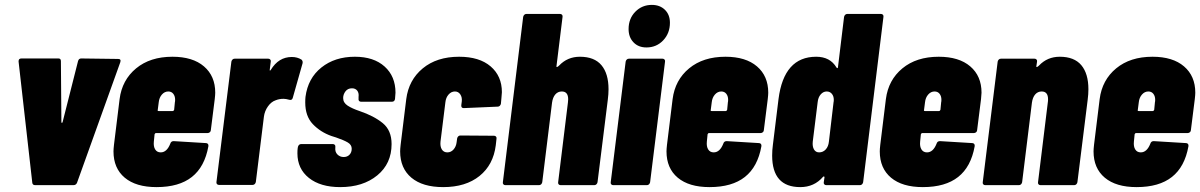

<svg xmlns="http://www.w3.org/2000/svg" viewBox="-20 -757 4907 785"><path d="M112 -10 56 -505V-507Q56 -518 68 -518H219Q229 -518 229 -507L231 -258Q230 -255 233 -255Q236 -255 236 -258L299 -507Q302 -518 312 -518L463 -516Q476 -516 472 -503L295 -10Q291 0 280 0H124Q113 0 112 -10Z M829 -213H618Q614 -213 612 -208L609 -178Q607 -158 614.5 -146Q622 -134 637 -134Q662 -134 676 -169Q679 -180 690 -180L822 -172Q827 -172 830 -168.5Q833 -165 832 -159Q817 -75 764.5 -33.5Q712 8 620 8Q536 8 490 -30.5Q444 -69 444 -138Q444 -147 446 -165L469 -352Q479 -430 536.5 -477.5Q594 -525 685 -525Q768 -525 814 -485.5Q860 -446 860 -378Q860 -370 858 -352L842 -225Q842 -220 838 -216.5Q834 -213 829 -213ZM629 -339 625 -308Q623 -303 629 -303H686Q690 -303 692 -308L695 -339Q696 -342 696 -349Q696 -364 688.5 -373.5Q681 -383 668 -383Q653 -383 642 -370.5Q631 -358 629 -339Z M1213 -513Q1219 -507 1217 -498L1177 -357Q1174 -346 1163 -349Q1149 -353 1139 -353Q1122 -353 1107 -347Q1089 -341 1075.5 -322Q1062 -303 1059 -280L1026 -13Q1025 -8 1021.5 -4.5Q1018 -1 1013 -1H875Q870 -1 867 -4.5Q864 -8 865 -13L926 -505Q927 -510 930.5 -513.5Q934 -517 939 -517H1077Q1082 -517 1085 -513.5Q1088 -510 1087 -505L1083 -473Q1082 -469 1083.5 -468.5Q1085 -468 1087 -471Q1119 -524 1173 -524Q1196 -524 1213 -513Z M1196 -130Q1196 -143 1197 -150L1198 -156Q1199 -161 1202.5 -164.5Q1206 -168 1211 -168H1341Q1346 -168 1349 -164.5Q1352 -161 1351 -156V-154Q1349 -136 1359.5 -125.5Q1370 -115 1385 -115Q1400 -115 1409 -124.5Q1418 -134 1418 -149Q1418 -165 1402 -174.5Q1386 -184 1354 -195L1335 -201Q1290 -217 1259 -249.5Q1228 -282 1228 -338Q1228 -353 1229 -361Q1239 -437 1294 -481Q1349 -525 1431 -525Q1508 -525 1552.5 -485Q1597 -445 1597 -378Q1597 -370 1595 -352Q1593 -341 1582 -341H1456Q1451 -341 1448 -344.5Q1445 -348 1446 -353V-361Q1448 -377 1440.5 -386.5Q1433 -396 1419 -396Q1402 -396 1392.5 -383.5Q1383 -371 1383 -356Q1383 -337 1401.5 -325Q1420 -313 1450 -303Q1509 -283 1545 -253.5Q1581 -224 1581 -168Q1581 -88 1522.5 -40Q1464 8 1371 8Q1290 8 1243 -29.5Q1196 -67 1196 -130Z M1616 -138Q1616 -147 1618 -165L1641 -352Q1651 -430 1708.5 -477.5Q1766 -525 1857 -525Q1940 -525 1986 -485.5Q2032 -446 2032 -380Q2032 -373 2030 -355L2028 -333Q2027 -328 2023.5 -324.5Q2020 -321 2015 -321L1876 -315Q1865 -315 1866 -327L1868 -342Q1870 -359 1862 -371Q1854 -383 1840 -383Q1825 -383 1814 -370.5Q1803 -358 1801 -339L1781 -178Q1779 -158 1786.5 -146Q1794 -134 1809 -134Q1824 -134 1834.5 -146Q1845 -158 1847 -176L1849 -191Q1850 -196 1853.5 -199.5Q1857 -203 1862 -203L2000 -202Q2005 -202 2008 -198.5Q2011 -195 2010 -190L2007 -163Q1997 -83 1940.5 -37.5Q1884 8 1792 8Q1708 8 1662 -30.5Q1616 -69 1616 -138Z M2468 -392Q2468 -372 2465 -349L2423 -12Q2422 -7 2418.5 -3.5Q2415 0 2410 0H2272Q2267 0 2264 -3.5Q2261 -7 2262 -12L2302 -338Q2303 -343 2303 -351Q2303 -383 2277 -383Q2261 -383 2250.5 -371Q2240 -359 2237 -337L2197 -12Q2196 -7 2192.5 -3.5Q2189 0 2184 0H2046Q2041 0 2038 -3.5Q2035 -7 2036 -12L2119 -688Q2120 -693 2123.5 -696.5Q2127 -700 2132 -700H2270Q2275 -700 2278 -696.5Q2281 -693 2280 -688L2255 -485Q2255 -483 2257 -483Q2260 -483 2266 -489Q2300 -525 2351 -525Q2410 -525 2439 -490.5Q2468 -456 2468 -392Z M2550 -638Q2550 -681 2577.5 -709Q2605 -737 2645 -737Q2678 -737 2698.5 -717Q2719 -697 2719 -664Q2719 -621 2691.5 -592Q2664 -563 2623 -563Q2590 -563 2570 -584Q2550 -605 2550 -638ZM2477 -12 2538 -505Q2539 -510 2542.5 -513.5Q2546 -517 2551 -517H2689Q2694 -517 2697 -513.5Q2700 -510 2699 -505L2638 -12Q2637 -7 2633.5 -3.5Q2630 0 2625 0H2487Q2482 0 2479 -3.5Q2476 -7 2477 -12Z M3090 -213H2879Q2875 -213 2873 -208L2870 -178Q2868 -158 2875.5 -146Q2883 -134 2898 -134Q2923 -134 2937 -169Q2940 -180 2951 -180L3083 -172Q3088 -172 3091 -168.5Q3094 -165 3093 -159Q3078 -75 3025.5 -33.5Q2973 8 2881 8Q2797 8 2751 -30.5Q2705 -69 2705 -138Q2705 -147 2707 -165L2730 -352Q2740 -430 2797.5 -477.5Q2855 -525 2946 -525Q3029 -525 3075 -485.5Q3121 -446 3121 -378Q3121 -370 3119 -352L3103 -225Q3103 -220 3099 -216.5Q3095 -213 3090 -213ZM2890 -339 2886 -308Q2884 -303 2890 -303H2947Q2951 -303 2953 -308L2956 -339Q2957 -342 2957 -349Q2957 -364 2949.5 -373.5Q2942 -383 2929 -383Q2914 -383 2903 -370.5Q2892 -358 2890 -339Z M3444 -700H3582Q3587 -700 3590 -696.5Q3593 -693 3592 -688L3509 -12Q3508 -7 3504.5 -3.5Q3501 0 3496 0H3358Q3353 0 3350 -3.5Q3347 -7 3348 -12L3351 -32Q3351 -35 3349 -35.5Q3347 -36 3345 -34Q3309 8 3252 8Q3137 8 3137 -121Q3137 -143 3140 -165L3163 -352Q3185 -525 3317 -525Q3374 -525 3400 -481Q3402 -478 3404 -478.5Q3406 -479 3406 -482L3431 -688Q3432 -693 3435.5 -696.5Q3439 -700 3444 -700ZM3369 -178 3388 -339Q3389 -342 3389 -349Q3389 -364 3381 -373.5Q3373 -383 3360 -383Q3346 -383 3335.5 -371Q3325 -359 3323 -339L3303 -178Q3301 -158 3308 -146Q3315 -134 3329 -134Q3345 -134 3356 -146Q3367 -158 3369 -178Z M3962 -213H3751Q3747 -213 3745 -208L3742 -178Q3740 -158 3747.5 -146Q3755 -134 3770 -134Q3795 -134 3809 -169Q3812 -180 3823 -180L3955 -172Q3960 -172 3963 -168.5Q3966 -165 3965 -159Q3950 -75 3897.5 -33.5Q3845 8 3753 8Q3669 8 3623 -30.5Q3577 -69 3577 -138Q3577 -147 3579 -165L3602 -352Q3612 -430 3669.5 -477.5Q3727 -525 3818 -525Q3901 -525 3947 -485.5Q3993 -446 3993 -378Q3993 -370 3991 -352L3975 -225Q3975 -220 3971 -216.5Q3967 -213 3962 -213ZM3762 -339 3758 -308Q3756 -303 3762 -303H3819Q3823 -303 3825 -308L3828 -339Q3829 -342 3829 -349Q3829 -364 3821.5 -373.5Q3814 -383 3801 -383Q3786 -383 3775 -370.5Q3764 -358 3762 -339Z M4430 -392Q4430 -372 4427 -349L4385 -12Q4384 -7 4380.5 -3.5Q4377 0 4372 0H4234Q4229 0 4226 -3.5Q4223 -7 4224 -12L4264 -338Q4265 -343 4265 -351Q4265 -383 4239 -383Q4223 -383 4212.5 -371Q4202 -359 4199 -337L4159 -12Q4158 -7 4154.5 -3.5Q4151 0 4146 0H4008Q4003 0 4000 -3.5Q3997 -7 3998 -12L4059 -505Q4060 -510 4063.5 -513.5Q4067 -517 4072 -517H4210Q4215 -517 4218 -513.5Q4221 -510 4220 -505L4217 -485Q4217 -483 4219 -483Q4222 -483 4228 -489Q4262 -525 4313 -525Q4372 -525 4401 -490.5Q4430 -456 4430 -392Z M4836 -213H4625Q4621 -213 4619 -208L4616 -178Q4614 -158 4621.5 -146Q4629 -134 4644 -134Q4669 -134 4683 -169Q4686 -180 4697 -180L4829 -172Q4834 -172 4837 -168.5Q4840 -165 4839 -159Q4824 -75 4771.5 -33.5Q4719 8 4627 8Q4543 8 4497 -30.5Q4451 -69 4451 -138Q4451 -147 4453 -165L4476 -352Q4486 -430 4543.5 -477.5Q4601 -525 4692 -525Q4775 -525 4821 -485.5Q4867 -446 4867 -378Q4867 -370 4865 -352L4849 -225Q4849 -220 4845 -216.5Q4841 -213 4836 -213ZM4636 -339 4632 -308Q4630 -303 4636 -303H4693Q4697 -303 4699 -308L4702 -339Q4703 -342 4703 -349Q4703 -364 4695.5 -373.5Q4688 -383 4675 -383Q4660 -383 4649 -370.5Q4638 -358 4636 -339Z"/></svg>

Font: Barlow Condensed ExtraBold
Style: Italic
Weight: 800
Width: 3
Italic angle: -7°
Designer: Jeremy Tribby
Foundry: Tribby Type
Version: Version 1.408